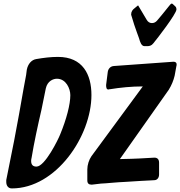

<svg xmlns="http://www.w3.org/2000/svg" viewBox="-20 -1048 1007 1073"><path d="M837 -806C858 -831 966 -971 966 -995V-997C966 -1000 965 -1007 960 -1012C955 -1016 951 -1020 947 -1024C944 -1027 942 -1028 940 -1028C937 -1028 935 -1026 932 -1023L926 -1016C913 -1000 899 -983 884 -964L857 -932L858 -933C850 -924 841 -919 829 -919C817 -919 807 -925 800 -937L756 -1011C753 -1015 752 -1018 752 -1018C751 -1018 750 -1017 749 -1016L732 -1002C721 -994 713 -983 713 -968C713 -966 713 -964 714 -962L730 -910C735 -896 740 -882 745 -867L757 -834C763 -813 770 -790 788 -790H804C815 -790 828 -794 835 -804ZM960 -1012C960 -1012 960 -1012 960 -1012L959 -1013ZM46 5C294 5 491 -288 491 -517C491 -631 443 -730 304 -730C263 -730 224 -725 183 -718C156 -714 136 -690 130 -659V-660C130 -658 129 -655 129 -652L127 -637C127 -634 126 -632 126 -629C122 -605 117 -580 112 -554C96 -460 76 -351 59 -262L15 -42V-31C15 -13 24 5 46 5ZM544 -22C562 -23 580 -24 599 -26C627 -28 656 -31 688 -32C717 -34 743 -35 767 -37C789 -38 809 -39 825 -40L842 -41C858 -41 869 -54 869 -73V-139C869 -159 858 -167 843 -167L807 -165C749 -161 669 -159 650 -159L925 -549L924 -548C938 -570 950 -599 956 -625C959 -643 963 -662 966 -680C967 -681 967 -684 967 -688C967 -700 958 -703 949 -703L615 -679H616C598 -678 584 -664 582 -644L573 -573C573 -559 575 -548 585 -548L583 -547L588 -548H585L589 -549H592C654 -559 715 -565 778 -565L491 -175C477 -155 468 -126 468 -101V-40C468 -22 477 -16 493 -16ZM156 -163C171 -254 191 -345 212 -436C220 -475 228 -514 236 -554C245 -595 277 -608 298 -608C349 -608 373 -553 373 -516C373 -465 352 -383 316 -296C305 -268 231 -117 184 -117C164 -117 154 -127 154 -149C154 -154 155 -159 156 -164Z"/></svg>

Font: Bangerz
Style: Regular
Weight: 400
Designer: vernon adams
Foundry: Vernon Adams
Version: Version 2.10;December 28, 2023;FontCreator 13.0.0.2683 64-bi